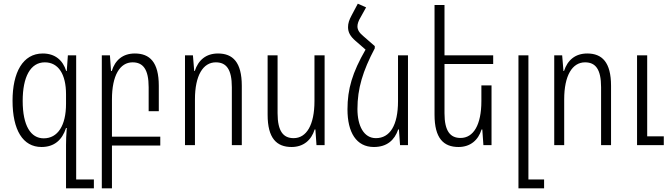

<svg xmlns="http://www.w3.org/2000/svg" viewBox="-20 -787 3624 1041"><path d="M338 234H489V186H393V-487H348L342 -402H339C321 -460 279 -497 212 -497C103 -497 48 -393 48 -241C48 -82 104 10 205 10C274 10 317 -28 338 -93H342C339 -60 338 -22 338 -1ZM217 -37C147 -37 103 -105 103 -240C103 -370 145 -449 223 -449C297 -449 338 -384 338 -276V-224C338 -106 293 -37 217 -37Z M532 234H587V2H849V-46H587V-248C587 -378 630 -449 699 -449C755 -449 786 -412 786 -314V-184H841V-322C841 -450 792 -497 711 -497C646 -497 604 -461 586 -402H582L576 -487H532Z M983 0H1037V-248C1037 -378 1081 -449 1150 -449C1206 -449 1237 -413 1237 -314V0H1291V-322C1291 -450 1242 -497 1162 -497C1097 -497 1055 -461 1036 -402H1033L1026 -487H983Z M1740 -487H1685V-239C1685 -110 1642 -38 1572 -38C1517 -38 1485 -74 1485 -173V-487H1431V-165C1431 -37 1480 10 1561 10C1625 10 1668 -27 1686 -85H1690L1696 0H1740Z M2012 -537 1950 -591C1927 -610 1918 -626 1918 -644C1918 -658 1924 -675 1935 -693L1965 -747L1920 -767L1886 -703C1873 -679 1867 -660 1867 -640C1867 -612 1879 -590 1908 -565L1962 -518C1890 -393 1864 -304 1864 -194C1864 -69 1912 10 2007 10C2078 10 2119 -27 2139 -85H2143L2149 0H2192V-487H2138V-239C2138 -107 2094 -38 2018 -38C1953 -38 1918 -104 1918 -196C1918 -307 1947 -402 2012 -525Z M2645 -324H2590V-239C2590 -110 2547 -39 2477 -39C2422 -39 2390 -75 2390 -173V-440H2654V-487H2390V-760H2336V-165C2336 -37 2385 10 2466 10C2530 10 2573 -27 2591 -85H2595L2601 0H2645Z M2791 234H2930V186H2845V-487H2791Z M2985 0H3039V-248C3039 -378 3083 -449 3152 -449C3208 -449 3239 -413 3239 -314V0H3293V-322C3293 -450 3244 -497 3164 -497C3099 -497 3057 -461 3038 -402H3035L3028 -487H2985ZM3434 0H3579V-48H3489V-487H3434Z"/></svg>

Font: Noto Sans Armenian Condensed Light
Style: Regular
Weight: 300
Width: 3
Designer: Monotype Design Team
Foundry: Monotype Imaging Inc.
Version: Version 2.008